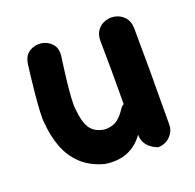

<svg xmlns="http://www.w3.org/2000/svg" viewBox="-101 -634 763 750"><g transform="rotate(-20 280.5 -259.5)"><path d="M434 10Q463 10 484 -10Q505 -31 505 -59Q507 -312 505 -460Q504 -488 489.5 -504.5Q475 -521 454 -526.5Q433 -532 412.5 -526Q392 -520 378 -503Q364 -486 364 -458Q366 -342 365 -195Q359 -191 353 -185Q326 -142 299 -132.5Q272 -123 250 -129Q217 -137 201.5 -162.5Q186 -188 182 -237Q179 -254 181 -285Q183 -316 186.5 -348.5Q190 -381 193 -402L200 -454Q204 -487 186 -506Q168 -525 142 -528Q116 -531 94 -517Q72 -503 67 -470Q65 -454 61 -421.5Q57 -389 53.5 -351.5Q50 -314 48 -280Q46 -246 49 -228Q53 -176 70 -130Q87 -84 122 -50Q157 -16 215 0Q320 17 377 -63Q377 -12 434 10Z"/></g></svg>

Font: Balsamiq Sans
Style: Bold
Weight: 700
Designer: Michael Angeles
Foundry: Balsamiq SRL
Version: Version 1.020; ttfautohint (v1.8.4.7-5d5b);gftools[0.9.26]